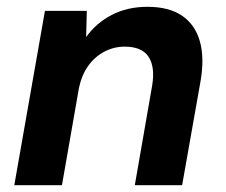

<svg xmlns="http://www.w3.org/2000/svg" viewBox="-20 -544 665 564"><path d="M22 0 112 -512H235L233 -435Q262 -476 308 -500Q354 -524 413 -524Q476 -524 514.5 -498Q553 -472 567 -423Q581 -374 569 -305L515 0H376L427 -293Q436 -347 416.5 -377Q397 -407 346 -407Q315 -407 287 -392.5Q259 -378 239.5 -351Q220 -324 212 -286L162 0Z"/></svg>

Font: DM Sans 12pt ExtraBold
Style: Italic
Weight: 800
Italic angle: -10°
Version: Version 4.004;gftools[0.9.30]